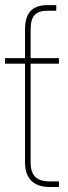

<svg xmlns="http://www.w3.org/2000/svg" viewBox="-20 -748 270 768"><path d="M80.1 -630.9Q80.1 -680.2 102.3 -703.9Q124.5 -727.5 169.9 -727.5H205.1V-705.1H169.9Q134.3 -705.1 118.4 -687.7Q102.5 -670.4 102.5 -630.9V-414.1H80.1ZM102.5 -515.6V-97.7Q102.5 -59.1 120.8 -40.8Q139.2 -22.5 177.7 -22.5H215.8V0H177.7Q146 0 124.3 -11.2Q102.5 -22.5 91.3 -44.2Q80.1 -65.9 80.1 -97.7V-515.6ZM215.8 -493.2H0V-515.6H215.8Z"/></svg>

Font: Intratopia Thin
Style: Regular
Weight: 100
Designer: Rasmus Andersson
Foundry: rsms
Version: Version 3.000;Glyphs 3.2.3 (3260)